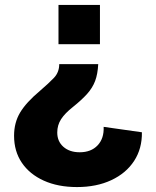

<svg xmlns="http://www.w3.org/2000/svg" viewBox="-20 -600 631 778"><path d="M378 -340Q376 -300 365.5 -272Q355 -244 333 -219.5Q311 -195 276 -167Q243 -141 227.5 -117Q212 -93 212 -63Q212 -27 237 -5Q262 17 303 17Q349 17 375.5 -11Q402 -39 400 -86L555 -64Q556 2 523.5 52Q491 102 431 130Q371 158 292 158Q215 158 157.5 132Q100 106 68.5 59.5Q37 13 37 -50Q37 -103 61.5 -144Q86 -185 142 -232Q177 -262 198.5 -284.5Q220 -307 220 -340ZM385 -580V-421H217V-580Z"/></svg>

Font: BDO Grotesk ExtraBold
Style: Regular
Weight: 800
Designer: Deni Anggara
Foundry: Lokal Container
Version: Version 2.000